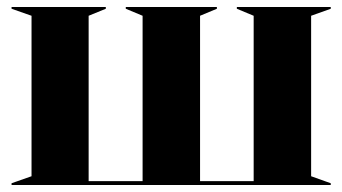

<svg xmlns="http://www.w3.org/2000/svg" viewBox="-20 -528 977 548"><path d="M13 -5 70 -25V-483L13 -503V-508H282V-503L233 -483V-11H387V-483L339 -503V-508H599V-503L551 -483V-11H704V-483L656 -503V-508H924V-503L868 -483V-25L924 -5V0H13Z"/></svg>

Font: Nyght Serif Bold
Style: Regular
Weight: 700
Designer: Maksym Kobuzan
Version: Version 0.410